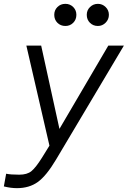

<svg xmlns="http://www.w3.org/2000/svg" viewBox="-61 -763 664 998"><path d="M279 -628Q254 -628 237.5 -644.5Q221 -661 221 -686Q221 -710 237.5 -726.5Q254 -743 279 -743Q303 -743 319.5 -726.5Q336 -710 336 -686Q336 -661 319.5 -644.5Q303 -628 279 -628ZM448 -628Q423 -628 406.5 -644.5Q390 -661 390 -686Q390 -710 407 -726.5Q424 -743 448 -743Q471 -743 488 -726.5Q505 -710 505 -686Q505 -662 488 -645Q471 -628 448 -628ZM502 -526H583L230 67Q180 151 135.5 183Q91 215 27 215Q-5 215 -41 206L-29 140Q-6 145 39 145Q80 145 102.5 126.5Q125 108 157 57L196 -6L76 -526H153L248 -93Z"/></svg>

Font: Plus Jakarta Display Light
Style: Italic
Weight: 300
Italic angle: -12°
Designer: Gumpita Rahayu
Foundry: Tokotype Studio
Version: Version 1.000;hotconv 1.0.109;makeotfexe 2.5.65596